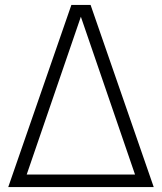

<svg xmlns="http://www.w3.org/2000/svg" viewBox="-20 -760 658 780"><path d="M13.5 0 270 -740H348L604.5 0ZM88.5 -51H528.5L308.5 -692Z"/></svg>

Font: Encode Sans Semi Condensed Light
Style: Regular
Weight: 300
Width: 4
Designer: Multiple Designers
Foundry: Impallari Type
Version: Version 3.000; ttfautohint (v1.8.3) -l 8 -r 50 -G 200 -x 14 